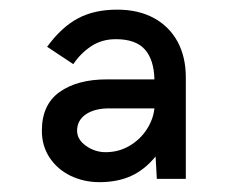

<svg xmlns="http://www.w3.org/2000/svg" viewBox="-20 -720 490 394"><path d="M65.9 -451.7Q65.9 -505.4 102.3 -531.2Q138.7 -557.1 199.2 -557.1H296.9Q295.9 -597.7 277.1 -618.7Q258.3 -639.6 217.8 -639.6Q189 -639.6 167.2 -625.2Q145.5 -610.8 130.4 -588.4L76.7 -624Q106 -664.1 139.6 -682.1Q173.3 -700.2 220.2 -700.2Q264.2 -700.2 295.9 -682.9Q327.6 -665.5 344.5 -634.3Q361.3 -603 361.3 -561.5V-353H301.8L299.3 -398.9Q276.9 -371.6 249 -358.9Q221.2 -346.2 184.1 -346.2Q152.3 -346.2 125.2 -359.1Q98.1 -372.1 82 -396.2Q65.9 -420.4 65.9 -451.7ZM296.9 -497.6H204.1Q174.3 -497.6 156.2 -485.4Q138.2 -473.1 138.2 -451.7Q138.2 -433.6 156.5 -420.7Q174.8 -407.7 196.8 -407.7Q223.1 -407.7 245.1 -420.4Q267.1 -433.1 280.8 -453.9Q294.4 -474.6 296.9 -497.6Z"/></svg>

Font: Acari Sans SemiBold
Style: Regular
Weight: 600
Designer: Alfredo Marco Pradil and Stefan Peev
Foundry: Hanken Design Co.
Version: Version 1.045;January 11, 2019;FontCreator 11.5.0.2425 64-bi